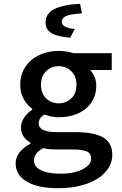

<svg xmlns="http://www.w3.org/2000/svg" viewBox="-20 -770 640 1007"><path d="M286 217Q235 217 194 209Q153 201 123.5 184.5Q94 168 78 143.5Q62 119 62 86Q62 26 140 -17V-21Q120 -33 105 -52.5Q90 -72 90 -103Q90 -127 106 -152Q122 -177 149 -195V-199Q123 -218 104.5 -250Q86 -282 86 -326Q86 -368 102.5 -401Q119 -434 146.5 -456.5Q174 -479 210.5 -491Q247 -503 288 -503Q330 -503 365 -491H566V-403H453Q466 -389 475.5 -367.5Q485 -346 485 -322Q485 -281 469.5 -250Q454 -219 427.5 -198Q401 -177 365 -166Q329 -155 288 -155Q253 -155 213 -169Q183 -151 183 -123Q183 -77 276 -77H376Q472 -77 520.5 -49.5Q569 -22 569 43Q569 79 549 111Q529 143 492.5 166.5Q456 190 403.5 203.5Q351 217 286 217ZM288 -228Q326 -228 353.5 -253.5Q381 -279 381 -326Q381 -371 353.5 -397Q326 -423 288 -423Q250 -423 222.5 -397Q195 -371 195 -326Q195 -279 222.5 -253.5Q250 -228 288 -228ZM300 141Q336 141 365 134.5Q394 128 415 117Q436 106 447 92Q458 78 458 62Q458 33 433.5 23.5Q409 14 359 14H281Q234 14 206 7Q180 22 169 38Q158 54 158 71Q158 104 194.5 122.5Q231 141 300 141ZM348 -572Q275 -579 247 -598Q219 -617 219 -652Q219 -700 266 -723Q313 -746 400 -750L410 -700Q349 -696 326.5 -686Q304 -676 304 -656Q304 -624 372 -618Z"/></svg>

Font: Source Code Pro Semibold
Style: Regular
Weight: 600
Monospace: yes
Designer: Paul D. Hunt, Teo Tuominen
Foundry: Adobe Systems Incorporated
Version: Version 2.030;PS 1.000;hotconv 16.6.51;makeotf.lib2.5.65220